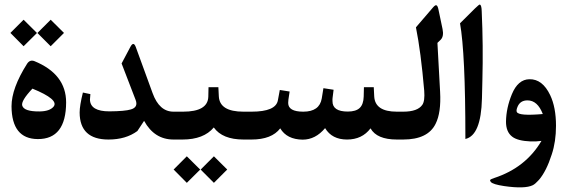

<svg xmlns="http://www.w3.org/2000/svg" viewBox="-20 -609 2475 838"><path d="M141.1 -465.3V-464.8L83 -407.2L25.4 -465.3L83 -522.9L141.1 -465.3ZM143.6 -465.3 201.2 -522.9 259.3 -465.3 201.2 -407.2 143.6 -464.8ZM121.6 -222.2Q70.8 -168.5 77.1 -147.9Q85 -122.1 151.9 -122.6Q196.8 -123 213.9 -143.6Q238.8 -174.3 121.6 -222.2ZM30.3 -145Q30.3 -223.6 98.1 -330.6Q110.4 -349.6 129.9 -342.3Q268.6 -285.6 268.6 -162.1Q268.1 -1 144.5 -2Q31.2 -2.9 30.3 -145Z M746.1 0H737.3Q653.8 0 608.9 -81.5L579.6 -37.1Q529.3 0 453.6 0Q328.1 0 327.6 -117.7Q327.6 -147.9 341.8 -205.1L374.5 -198.2Q372.6 -180.7 372.6 -174.3Q374 -122.6 458 -123Q525.4 -123.5 550.8 -131.3Q584.5 -140.6 571.8 -173.3L510.7 -332L549.3 -404.8Q563 -430.2 572.8 -403.3L646 -202.6Q675.3 -121.6 737.3 -121.6H746.1Q768.1 -121.6 768.1 -79.6V-41.5Q768.1 0 746.1 0Z M1050.8 0H1043Q950.7 0 913.1 -52.7Q869.1 0 776.4 0H742.2Q712.9 0 712.9 -41V-80.1Q712.9 -121.6 742.2 -121.6H778.8Q887.2 -121.6 889.2 -187L890.1 -228.5H933.1L935.1 -188.5Q938.5 -121.6 1042.5 -121.6H1050.8Q1072.8 -121.6 1072.8 -79.6V-41.5Q1072.8 0 1050.8 0ZM853.5 130.9V131.3L795.4 189L737.8 130.9L795.4 73.2L853.5 130.9ZM856 130.9 913.6 73.2 971.7 130.9 913.6 189 856 131.3Z M1736.8 0H1712.4Q1624.5 0 1597.2 -48.8Q1560.5 0 1494.6 0Q1428.7 0 1398.9 -49.8Q1356.9 0.5 1300.8 0.5Q1231.9 -0.5 1203.1 -48.8Q1166 0 1077.6 0H1046.9Q1017.6 0 1017.6 -41V-80.1Q1017.6 -121.6 1046.9 -121.6H1077.6Q1184.1 -121.6 1192.9 -171.4L1201.2 -216.3L1244.1 -209.5L1238.8 -174.3Q1237.8 -168.5 1237.8 -159.7Q1237.8 -121.6 1303.7 -121.6Q1374.5 -121.6 1384.3 -179.2L1391.6 -224.1L1436 -217.3L1431.6 -182.1Q1430.7 -176.3 1431.2 -167.5Q1430.7 -122.1 1498 -122.1Q1533.2 -122.1 1549.8 -137.7Q1566.4 -153.3 1567.4 -187.5L1568.4 -228.5H1611.3L1613.3 -188.5Q1616.7 -121.6 1711.9 -121.6H1736.8Q1758.3 -121.6 1758.3 -79.6V-41.5Q1758.3 0 1736.8 0Z M1731 -121.6H1739.7Q1802.7 -121.6 1823.2 -151.4Q1835 -168 1831.5 -213.4Q1816.9 -383.3 1795.4 -489.7L1869.6 -576.2Q1880.9 -589.4 1885.7 -585.4Q1890.6 -583 1894 -565.9L1911.6 -481.9Q1918 -450.2 1903.3 -435.5L1889.2 -421.9L1900.9 -208Q1905.8 -117.2 1881.3 -68.8Q1847.7 0 1739.7 0H1731Q1702.6 0 1702.6 -41V-80.1Q1702.6 -121.6 1731 -121.6Z M2082.5 -559.1Q2089.4 -410.2 2085.4 -257.8L2083.5 -178.7Q2079.6 -18.1 2011.2 -2.4V-8.8Q2011.2 -377 1987.8 -507.3L2053.2 -572.3Q2072.3 -591.3 2075.2 -588.9Q2082 -585 2082.5 -559.1Z M2388.2 64.9Q2364.7 138.2 2332.5 175.8Q2316.4 193.8 2305.7 199.2Q2271 216.3 2180.2 203.1Q2131.8 195.8 2122.6 185.5Q2117.7 180.2 2119.6 176.3Q2121.1 173.3 2136.7 168Q2274.4 123 2343.3 5.9Q2318.8 9.3 2295.9 8.3Q2238.8 5.9 2215.3 -12.7Q2188 -33.7 2188.5 -79.1Q2189.5 -137.7 2213.9 -197.3Q2240.7 -262.7 2291 -263.2Q2347.7 -264.2 2381.3 -193.8Q2406.7 -140.6 2406.7 -60.1Q2406.7 9.3 2388.2 64.9ZM2282.2 -170.9Q2251 -170.9 2239.3 -144Q2231.9 -127 2235.8 -120.1Q2244.6 -102.1 2349.1 -111.3Q2326.2 -170.9 2282.2 -170.9Z"/></svg>

Font: Parastoo Print
Style: Print-Bold
Weight: 700
Foundry: Saber Rastikerdar (saber.rastikerdar@gmail.com)
Version: Version 1.0.0-alpha3